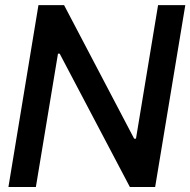

<svg xmlns="http://www.w3.org/2000/svg" viewBox="-20 -748 761 768"><path d="M721.2 -727.5 600.6 0H499.5L218.8 -533.2H211.9L123.5 0H13.7L133.8 -727.5H236.3L516.6 -193.4H523.9L612.3 -727.5Z"/></svg>

Font: Inter Tight Medium
Style: Italic
Weight: 500
Italic angle: -9.39999°
Designer: Rasmus Andersson
Foundry: rsms
Version: Version 3.004